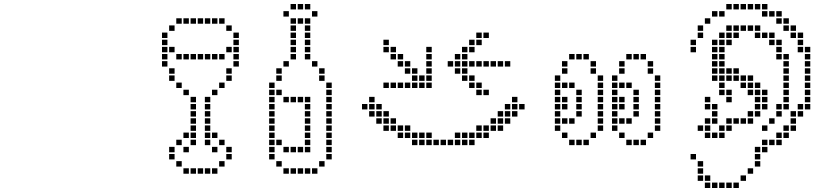

<svg xmlns="http://www.w3.org/2000/svg" viewBox="-20 -730 4147 960"><path d="M897.1 111.4V138.6H924.3V111.4ZM932.9 111.4V138.6H960V111.4ZM968.6 111.4V138.6H995.7V111.4ZM1004.3 111.4V138.6H1031.4V111.4ZM1040 111.4V138.6H1067.1V111.4ZM1075.7 75.7V102.9H1102.9V75.7ZM1111.4 40V67.1H1138.6V40ZM1111.4 4.3V31.4H1138.6V4.3ZM861.4 75.7V102.9H888.6V75.7ZM825.7 40V67.1H852.9V40ZM825.7 4.3V31.4H852.9V4.3ZM1040 4.3V31.4H1067.1V4.3ZM897.1 4.3V31.4H924.3V4.3ZM861.4 -31.4V-4.3H888.6V-31.4ZM897.1 -67.1V-40H924.3V-67.1ZM932.9 -67.1V-40H960V-67.1ZM932.9 -31.4V-4.3H960V-31.4ZM932.9 -102.9V-75.7H960V-102.9ZM932.9 -138.6V-111.4H960V-138.6ZM932.9 -174.3V-147.1H960V-174.3ZM932.9 -210V-182.9H960V-210ZM932.9 -245.7V-218.6H960V-245.7ZM1004.3 -245.7V-218.6H1031.4V-245.7ZM1004.3 -210V-182.9H1031.4V-210ZM1004.3 -174.3V-147.1H1031.4V-174.3ZM1004.3 -138.6V-111.4H1031.4V-138.6ZM1004.3 -102.9V-75.7H1031.4V-102.9ZM1004.3 -67.1V-40H1031.4V-67.1ZM1004.3 -31.4V-4.3H1031.4V-31.4ZM1040 -67.1V-40H1067.1V-67.1ZM1075.7 -31.4V-4.3H1102.9V-31.4ZM1040 -281.4V-254.3H1067.1V-281.4ZM1075.7 -317.1V-290H1102.9V-317.1ZM1111.4 -352.9V-325.7H1138.6V-352.9ZM1111.4 -388.6V-361.4H1138.6V-388.6ZM1147.1 -424.3V-397.1H1174.3V-424.3ZM1147.1 -460V-432.9H1174.3V-460ZM1147.1 -495.7V-468.6H1174.3V-495.7ZM1147.1 -531.4V-504.3H1174.3V-531.4ZM1147.1 -567.1V-540H1174.3V-567.1ZM897.1 -281.4V-254.3H924.3V-281.4ZM861.4 -317.1V-290H888.6V-317.1ZM825.7 -352.9V-325.7H852.9V-352.9ZM825.7 -388.6V-361.4H852.9V-388.6ZM790 -424.3V-397.1H817.1V-424.3ZM790 -460V-432.9H817.1V-460ZM790 -495.7V-468.6H817.1V-495.7ZM790 -531.4V-504.3H817.1V-531.4ZM790 -567.1V-540H817.1V-567.1ZM825.7 -602.9V-575.7H852.9V-602.9ZM825.7 -495.7V-468.6H852.9V-495.7ZM861.4 -460V-432.9H888.6V-460ZM897.1 -460V-432.9H924.3V-460ZM932.9 -460V-432.9H960V-460ZM968.6 -460V-432.9H995.7V-460ZM1004.3 -460V-432.9H1031.4V-460ZM1040 -460V-432.9H1067.1V-460ZM1075.7 -460V-432.9H1102.9V-460ZM1111.4 -495.7V-468.6H1138.6V-495.7ZM1111.4 -602.9V-575.7H1138.6V-602.9ZM1075.7 -638.6V-611.4H1102.9V-638.6ZM1040 -638.6V-611.4H1067.1V-638.6ZM1004.3 -638.6V-611.4H1031.4V-638.6ZM968.6 -638.6V-611.4H995.7V-638.6ZM932.9 -638.6V-611.4H960V-638.6ZM897.1 -638.6V-611.4H924.3V-638.6ZM861.4 -638.6V-611.4H888.6V-638.6Z M1540 111.4V138.6H1567.1V111.4ZM1504.3 111.4V138.6H1531.4V111.4ZM1468.6 111.4V138.6H1495.7V111.4ZM1432.9 111.4V138.6H1460V111.4ZM1397.1 111.4V138.6H1424.3V111.4ZM1575.7 75.7V102.9H1602.9V75.7ZM1611.4 40V67.1H1638.6V40ZM1611.4 4.3V31.4H1638.6V4.3ZM1611.4 -31.4V-4.3H1638.6V-31.4ZM1611.4 -102.9V-75.7H1638.6V-102.9ZM1611.4 -138.6V-111.4H1638.6V-138.6ZM1611.4 -174.3V-147.1H1638.6V-174.3ZM1611.4 -210V-182.9H1638.6V-210ZM1611.4 -245.7V-218.6H1638.6V-245.7ZM1611.4 -281.4V-254.3H1638.6V-281.4ZM1611.4 -67.1V-40H1638.6V-67.1ZM1361.4 75.7V102.9H1388.6V75.7ZM1325.7 40V67.1H1352.9V40ZM1325.7 4.3V31.4H1352.9V4.3ZM1325.7 -31.4V-4.3H1352.9V-31.4ZM1325.7 -67.1V-40H1352.9V-67.1ZM1325.7 -102.9V-75.7H1352.9V-102.9ZM1325.7 -138.6V-111.4H1352.9V-138.6ZM1325.7 -174.3V-147.1H1352.9V-174.3ZM1325.7 -210V-182.9H1352.9V-210ZM1325.7 -245.7V-218.6H1352.9V-245.7ZM1325.7 -281.4V-254.3H1352.9V-281.4ZM1611.4 -317.1V-290H1638.6V-317.1ZM1325.7 -317.1V-290H1352.9V-317.1ZM1361.4 -281.4V-254.3H1388.6V-281.4ZM1397.1 -245.7V-218.6H1424.3V-245.7ZM1432.9 -245.7V-218.6H1460V-245.7ZM1468.6 -245.7V-218.6H1495.7V-245.7ZM1504.3 -245.7V-218.6H1531.4V-245.7ZM1504.3 -210V-182.9H1531.4V-210ZM1504.3 -174.3V-147.1H1531.4V-174.3ZM1504.3 -138.6V-111.4H1531.4V-138.6ZM1504.3 -102.9V-75.7H1531.4V-102.9ZM1504.3 -67.1V-40H1531.4V-67.1ZM1504.3 -31.4V-4.3H1531.4V-31.4ZM1504.3 4.3V31.4H1531.4V4.3ZM1468.6 4.3V31.4H1495.7V4.3ZM1432.9 4.3V31.4H1460V4.3ZM1397.1 4.3V31.4H1424.3V4.3ZM1361.4 -31.4V-4.3H1388.6V-31.4ZM1361.4 -352.9V-325.7H1388.6V-352.9ZM1361.4 -388.6V-361.4H1388.6V-388.6ZM1397.1 -424.3V-397.1H1424.3V-424.3ZM1432.9 -460V-432.9H1460V-460ZM1432.9 -495.7V-468.6H1460V-495.7ZM1432.9 -531.4V-504.3H1460V-531.4ZM1432.9 -567.1V-540H1460V-567.1ZM1432.9 -602.9V-575.7H1460V-602.9ZM1432.9 -638.6V-611.4H1460V-638.6ZM1468.6 -638.6V-611.4H1495.7V-638.6ZM1504.3 -638.6V-611.4H1531.4V-638.6ZM1504.3 -602.9V-575.7H1531.4V-602.9ZM1504.3 -567.1V-540H1531.4V-567.1ZM1504.3 -531.4V-504.3H1531.4V-531.4ZM1504.3 -495.7V-468.6H1531.4V-495.7ZM1504.3 -460V-432.9H1531.4V-460ZM1540 -424.3V-397.1H1567.1V-424.3ZM1575.7 -388.6V-361.4H1602.9V-388.6ZM1575.7 -352.9V-325.7H1602.9V-352.9ZM1540 -674.3V-647.1H1567.1V-674.3ZM1397.1 -674.3V-647.1H1424.3V-674.3ZM1432.9 -710V-682.9H1460V-710ZM1468.6 -710V-682.9H1495.7V-710ZM1504.3 -710V-682.9H1531.4V-710Z M1897.1 -531.4V-504.3H1924.3V-531.4ZM2111.4 -31.4V-4.3H2138.6V-31.4ZM2147.1 -31.4V-4.3H2174.3V-31.4ZM2182.9 -31.4V-4.3H2210V-31.4ZM2218.6 -31.4V-4.3H2245.7V-31.4ZM2254.3 -31.4V-4.3H2281.4V-31.4ZM2075.7 -31.4V-4.3H2102.9V-31.4ZM2075.7 -67.1V-40H2102.9V-67.1ZM2040 -67.1V-40H2067.1V-67.1ZM2004.3 -67.1V-40H2031.4V-67.1ZM1968.6 -67.1V-40H1995.7V-67.1ZM1968.6 -102.9V-75.7H1995.7V-102.9ZM1932.9 -102.9V-75.7H1960V-102.9ZM1897.1 -138.6V-111.4H1924.3V-138.6ZM1861.4 -138.6V-111.4H1888.6V-138.6ZM1861.4 -174.3V-147.1H1888.6V-174.3ZM1825.7 -174.3V-147.1H1852.9V-174.3ZM1825.7 -210V-182.9H1852.9V-210ZM1790 -210V-182.9H1817.1V-210ZM1825.7 -245.7V-218.6H1852.9V-245.7ZM1897.1 -102.9V-75.7H1924.3V-102.9ZM1932.9 -138.6V-111.4H1960V-138.6ZM1897.1 -174.3V-147.1H1924.3V-174.3ZM1861.4 -210V-182.9H1888.6V-210ZM2111.4 -67.1V-40H2138.6V-67.1ZM2254.3 -67.1V-40H2281.4V-67.1ZM2040 -31.4V-4.3H2067.1V-31.4ZM2290 -31.4V-4.3H2317.1V-31.4ZM2325.7 -31.4V-4.3H2352.9V-31.4ZM2290 -67.1V-40H2317.1V-67.1ZM2325.7 -67.1V-40H2352.9V-67.1ZM2361.4 -67.1V-40H2388.6V-67.1ZM2397.1 -67.1V-40H2424.3V-67.1ZM2397.1 -102.9V-75.7H2424.3V-102.9ZM2432.9 -102.9V-75.7H2460V-102.9ZM2468.6 -102.9V-75.7H2495.7V-102.9ZM2004.3 -102.9V-75.7H2031.4V-102.9ZM2361.4 -102.9V-75.7H2388.6V-102.9ZM2432.9 -138.6V-111.4H2460V-138.6ZM2468.6 -138.6V-111.4H2495.7V-138.6ZM2504.3 -138.6V-111.4H2531.4V-138.6ZM2468.6 -174.3V-147.1H2495.7V-174.3ZM2504.3 -174.3V-147.1H2531.4V-174.3ZM2504.3 -210V-182.9H2531.4V-210ZM2540 -210V-182.9H2567.1V-210ZM2540 -174.3V-147.1H2567.1V-174.3ZM2540 -245.7V-218.6H2567.1V-245.7ZM2575.7 -210V-182.9H2602.9V-210ZM1932.9 -495.7V-468.6H1960V-495.7ZM1968.6 -460V-432.9H1995.7V-460ZM2004.3 -424.3V-397.1H2031.4V-424.3ZM2040 -388.6V-361.4H2067.1V-388.6ZM2075.7 -352.9V-325.7H2102.9V-352.9ZM2111.4 -317.1V-290H2138.6V-317.1ZM2111.4 -352.9V-325.7H2138.6V-352.9ZM2111.4 -388.6V-361.4H2138.6V-388.6ZM2111.4 -424.3V-397.1H2138.6V-424.3ZM2111.4 -460V-432.9H2138.6V-460ZM2111.4 -495.7V-468.6H2138.6V-495.7ZM2075.7 -317.1V-290H2102.9V-317.1ZM2040 -317.1V-290H2067.1V-317.1ZM2004.3 -317.1V-290H2031.4V-317.1ZM1968.6 -317.1V-290H1995.7V-317.1ZM1932.9 -317.1V-290H1960V-317.1ZM1897.1 -317.1V-290H1924.3V-317.1ZM2040 -352.9V-325.7H2067.1V-352.9ZM2004.3 -388.6V-361.4H2031.4V-388.6ZM1968.6 -424.3V-397.1H1995.7V-424.3ZM1932.9 -460V-432.9H1960V-460ZM1897.1 -495.7V-468.6H1924.3V-495.7ZM2254.3 -424.3V-397.1H2281.4V-424.3ZM2325.7 -424.3V-397.1H2352.9V-424.3ZM2361.4 -424.3V-397.1H2388.6V-424.3ZM2397.1 -424.3V-397.1H2424.3V-424.3ZM2432.9 -424.3V-397.1H2460V-424.3ZM2468.6 -424.3V-397.1H2495.7V-424.3ZM2504.3 -424.3V-397.1H2531.4V-424.3ZM2254.3 -388.6V-361.4H2281.4V-388.6ZM2325.7 -352.9V-325.7H2352.9V-352.9ZM2290 -352.9V-325.7H2317.1V-352.9ZM2361.4 -317.1V-290H2388.6V-317.1ZM2325.7 -317.1V-290H2352.9V-317.1ZM2218.6 -424.3V-397.1H2245.7V-424.3ZM2254.3 -460V-432.9H2281.4V-460ZM2290 -495.7V-468.6H2317.1V-495.7ZM2325.7 -495.7V-468.6H2352.9V-495.7ZM2325.7 -531.4V-504.3H2352.9V-531.4ZM2361.4 -531.4V-504.3H2388.6V-531.4ZM2290 -424.3V-397.1H2317.1V-424.3ZM2290 -460V-432.9H2317.1V-460ZM2290 -388.6V-361.4H2317.1V-388.6ZM2361.4 -567.1V-540H2388.6V-567.1ZM2361.4 -281.4V-254.3H2388.6V-281.4ZM2397.1 -281.4V-254.3H2424.3V-281.4ZM2397.1 -567.1V-540H2424.3V-567.1Z M2861.4 -31.4V-4.3H2888.6V-31.4ZM2897.1 -31.4V-4.3H2924.3V-31.4ZM2754.3 -138.6V-111.4H2781.4V-138.6ZM2754.3 -174.3V-147.1H2781.4V-174.3ZM2754.3 -210V-182.9H2781.4V-210ZM2754.3 -245.7V-218.6H2781.4V-245.7ZM2754.3 -281.4V-254.3H2781.4V-281.4ZM2754.3 -317.1V-290H2781.4V-317.1ZM2825.7 -31.4V-4.3H2852.9V-31.4ZM2790 -67.1V-40H2817.1V-67.1ZM2754.3 -102.9V-75.7H2781.4V-102.9ZM2932.9 -67.1V-40H2960V-67.1ZM2968.6 -102.9V-75.7H2995.7V-102.9ZM2754.3 -352.9V-325.7H2781.4V-352.9ZM2790 -388.6V-361.4H2817.1V-388.6ZM2790 -424.3V-397.1H2817.1V-424.3ZM2825.7 -460V-432.9H2852.9V-460ZM2861.4 -460V-432.9H2888.6V-460ZM2897.1 -460V-432.9H2924.3V-460ZM2932.9 -424.3V-397.1H2960V-424.3ZM2790 -317.1V-290H2817.1V-317.1ZM2825.7 -317.1V-290H2852.9V-317.1ZM2861.4 -281.4V-254.3H2888.6V-281.4ZM2861.4 -174.3V-147.1H2888.6V-174.3ZM2825.7 -138.6V-111.4H2852.9V-138.6ZM2790 -138.6V-111.4H2817.1V-138.6ZM2790 -245.7V-218.6H2817.1V-245.7ZM2790 -210V-182.9H2817.1V-210ZM3147.1 -31.4V-4.3H3174.3V-31.4ZM3182.9 -31.4V-4.3H3210V-31.4ZM3040 -138.6V-111.4H3067.1V-138.6ZM3040 -174.3V-147.1H3067.1V-174.3ZM3040 -210V-182.9H3067.1V-210ZM3040 -245.7V-218.6H3067.1V-245.7ZM3040 -281.4V-254.3H3067.1V-281.4ZM3040 -317.1V-290H3067.1V-317.1ZM3111.4 -31.4V-4.3H3138.6V-31.4ZM3075.7 -67.1V-40H3102.9V-67.1ZM3040 -102.9V-75.7H3067.1V-102.9ZM3218.6 -67.1V-40H3245.7V-67.1ZM3040 -352.9V-325.7H3067.1V-352.9ZM3075.7 -388.6V-361.4H3102.9V-388.6ZM3075.7 -424.3V-397.1H3102.9V-424.3ZM3111.4 -460V-432.9H3138.6V-460ZM3147.1 -460V-432.9H3174.3V-460ZM3182.9 -460V-432.9H3210V-460ZM3218.6 -424.3V-397.1H3245.7V-424.3ZM3075.7 -317.1V-290H3102.9V-317.1ZM3111.4 -317.1V-290H3138.6V-317.1ZM3147.1 -281.4V-254.3H3174.3V-281.4ZM3147.1 -174.3V-147.1H3174.3V-174.3ZM3111.4 -138.6V-111.4H3138.6V-138.6ZM3075.7 -138.6V-111.4H3102.9V-138.6ZM3075.7 -245.7V-218.6H3102.9V-245.7ZM3075.7 -210V-182.9H3102.9V-210ZM2861.4 -245.7V-218.6H2888.6V-245.7ZM2861.4 -210V-182.9H2888.6V-210ZM3147.1 -245.7V-218.6H3174.3V-245.7ZM3147.1 -210V-182.9H3174.3V-210ZM2932.9 -388.6V-361.4H2960V-388.6ZM2968.6 -352.9V-325.7H2995.7V-352.9ZM2968.6 -317.1V-290H2995.7V-317.1ZM2968.6 -281.4V-254.3H2995.7V-281.4ZM2968.6 -245.7V-218.6H2995.7V-245.7ZM2968.6 -210V-182.9H2995.7V-210ZM2968.6 -174.3V-147.1H2995.7V-174.3ZM2968.6 -138.6V-111.4H2995.7V-138.6ZM3218.6 -388.6V-361.4H3245.7V-388.6ZM3254.3 -352.9V-325.7H3281.4V-352.9ZM3254.3 -317.1V-290H3281.4V-317.1ZM3254.3 -281.4V-254.3H3281.4V-281.4ZM3254.3 -210V-182.9H3281.4V-210ZM3254.3 -174.3V-147.1H3281.4V-174.3ZM3254.3 -138.6V-111.4H3281.4V-138.6ZM3254.3 -245.7V-218.6H3281.4V-245.7ZM3254.3 -102.9V-75.7H3281.4V-102.9Z M3432.9 40V67.1H3460V40ZM3468.6 75.7V102.9H3495.7V75.7ZM3468.6 111.4V138.6H3495.7V111.4ZM3468.6 147.1V174.3H3495.7V147.1ZM3504.3 147.1V174.3H3531.4V147.1ZM3504.3 182.9V210H3531.4V182.9ZM3575.7 182.9V210H3602.9V182.9ZM3611.4 182.9V210H3638.6V182.9ZM3647.1 182.9V210H3674.3V182.9ZM3540 182.9V210H3567.1V182.9ZM3682.9 147.1V174.3H3710V147.1ZM3718.6 111.4V138.6H3745.7V111.4ZM3754.3 75.7V102.9H3781.4V75.7ZM3754.3 40V67.1H3781.4V40ZM3754.3 4.3V31.4H3781.4V4.3ZM3790 4.3V31.4H3817.1V4.3ZM3790 -31.4V-4.3H3817.1V-31.4ZM3825.7 -31.4V-4.3H3852.9V-31.4ZM3861.4 -31.4V-4.3H3888.6V-31.4ZM3861.4 -67.1V-40H3888.6V-67.1ZM3897.1 -67.1V-40H3924.3V-67.1ZM3897.1 -102.9V-75.7H3924.3V-102.9ZM3932.9 -102.9V-75.7H3960V-102.9ZM3932.9 -138.6V-111.4H3960V-138.6ZM3932.9 -174.3V-147.1H3960V-174.3ZM3968.6 -174.3V-147.1H3995.7V-174.3ZM3968.6 -210V-182.9H3995.7V-210ZM4004.3 -210V-182.9H4031.4V-210ZM4004.3 -245.7V-218.6H4031.4V-245.7ZM4004.3 -281.4V-254.3H4031.4V-281.4ZM4004.3 -317.1V-290H4031.4V-317.1ZM4004.3 -352.9V-325.7H4031.4V-352.9ZM4004.3 -388.6V-361.4H4031.4V-388.6ZM4004.3 -424.3V-397.1H4031.4V-424.3ZM4004.3 -460V-432.9H4031.4V-460ZM4004.3 -495.7V-468.6H4031.4V-495.7ZM3968.6 -495.7V-468.6H3995.7V-495.7ZM3968.6 -531.4V-504.3H3995.7V-531.4ZM3968.6 -567.1V-540H3995.7V-567.1ZM3932.9 -567.1V-540H3960V-567.1ZM3932.9 -602.9V-575.7H3960V-602.9ZM3897.1 -602.9V-575.7H3924.3V-602.9ZM3897.1 -638.6V-611.4H3924.3V-638.6ZM3861.4 -638.6V-611.4H3888.6V-638.6ZM3861.4 -674.3V-647.1H3888.6V-674.3ZM3825.7 -674.3V-647.1H3852.9V-674.3ZM3790 -674.3V-647.1H3817.1V-674.3ZM3790 -710V-682.9H3817.1V-710ZM3754.3 -710V-682.9H3781.4V-710ZM3718.6 -710V-682.9H3745.7V-710ZM3682.9 -710V-682.9H3710V-710ZM3647.1 -710V-682.9H3674.3V-710ZM3611.4 -710V-682.9H3638.6V-710ZM3575.7 -674.3V-647.1H3602.9V-674.3ZM3540 -674.3V-647.1H3567.1V-674.3ZM3504.3 -638.6V-611.4H3531.4V-638.6ZM3468.6 -602.9V-575.7H3495.7V-602.9ZM3468.6 -567.1V-540H3495.7V-567.1ZM3432.9 -531.4V-504.3H3460V-531.4ZM3432.9 -495.7V-468.6H3460V-495.7ZM3504.3 -245.7V-218.6H3531.4V-245.7ZM3504.3 -210V-182.9H3531.4V-210ZM3540 -210V-182.9H3567.1V-210ZM3540 -174.3V-147.1H3567.1V-174.3ZM3540 -138.6V-111.4H3567.1V-138.6ZM3504.3 -138.6V-111.4H3531.4V-138.6ZM3504.3 -102.9V-75.7H3531.4V-102.9ZM3468.6 -102.9V-75.7H3495.7V-102.9ZM3504.3 -67.1V-40H3531.4V-67.1ZM3540 -67.1V-40H3567.1V-67.1ZM3575.7 -67.1V-40H3602.9V-67.1ZM3575.7 -102.9V-75.7H3602.9V-102.9ZM3611.4 -102.9V-75.7H3638.6V-102.9ZM3611.4 -138.6V-111.4H3638.6V-138.6ZM3647.1 -138.6V-111.4H3674.3V-138.6ZM3682.9 -138.6V-111.4H3710V-138.6ZM3718.6 -138.6V-111.4H3745.7V-138.6ZM3718.6 -174.3V-147.1H3745.7V-174.3ZM3754.3 -174.3V-147.1H3781.4V-174.3ZM3754.3 -210V-182.9H3781.4V-210ZM3790 -210V-182.9H3817.1V-210ZM3790 -245.7V-218.6H3817.1V-245.7ZM3790 -281.4V-254.3H3817.1V-281.4ZM3754.3 -245.7V-218.6H3781.4V-245.7ZM3754.3 -281.4V-254.3H3781.4V-281.4ZM3754.3 -317.1V-290H3781.4V-317.1ZM3718.6 -352.9V-325.7H3745.7V-352.9ZM3718.6 -317.1V-290H3745.7V-317.1ZM3718.6 -281.4V-254.3H3745.7V-281.4ZM3682.9 -317.1V-290H3710V-317.1ZM3682.9 -352.9V-325.7H3710V-352.9ZM3647.1 -352.9V-325.7H3674.3V-352.9ZM3647.1 -388.6V-361.4H3674.3V-388.6ZM3611.4 -352.9V-325.7H3638.6V-352.9ZM3611.4 -388.6V-361.4H3638.6V-388.6ZM3575.7 -388.6V-361.4H3602.9V-388.6ZM3575.7 -352.9V-325.7H3602.9V-352.9ZM3575.7 -317.1V-290H3602.9V-317.1ZM3575.7 -281.4V-254.3H3602.9V-281.4ZM3611.4 -281.4V-254.3H3638.6V-281.4ZM3611.4 -245.7V-218.6H3638.6V-245.7ZM3540 -352.9V-325.7H3567.1V-352.9ZM3540 -388.6V-361.4H3567.1V-388.6ZM3540 -424.3V-397.1H3567.1V-424.3ZM3540 -460V-432.9H3567.1V-460ZM3540 -495.7V-468.6H3567.1V-495.7ZM3540 -531.4V-504.3H3567.1V-531.4ZM3575.7 -531.4V-504.3H3602.9V-531.4ZM3611.4 -531.4V-504.3H3638.6V-531.4ZM3575.7 -495.7V-468.6H3602.9V-495.7ZM3575.7 -460V-432.9H3602.9V-460ZM3575.7 -424.3V-397.1H3602.9V-424.3ZM3575.7 -567.1V-540H3602.9V-567.1ZM3611.4 -567.1V-540H3638.6V-567.1ZM3647.1 -567.1V-540H3674.3V-567.1ZM3611.4 -602.9V-575.7H3638.6V-602.9ZM3647.1 -602.9V-575.7H3674.3V-602.9ZM3682.9 -602.9V-575.7H3710V-602.9ZM3718.6 -602.9V-575.7H3745.7V-602.9ZM3754.3 -602.9V-575.7H3781.4V-602.9ZM3754.3 -567.1V-540H3781.4V-567.1ZM3790 -567.1V-540H3817.1V-567.1ZM3825.7 -567.1V-540H3852.9V-567.1ZM3825.7 -531.4V-504.3H3852.9V-531.4ZM3861.4 -531.4V-504.3H3888.6V-531.4ZM3861.4 -495.7V-468.6H3888.6V-495.7ZM3861.4 -460V-432.9H3888.6V-460ZM3897.1 -460V-432.9H3924.3V-460ZM3897.1 -424.3V-397.1H3924.3V-424.3ZM3897.1 -388.6V-361.4H3924.3V-388.6ZM3897.1 -352.9V-325.7H3924.3V-352.9ZM3897.1 -317.1V-290H3924.3V-317.1ZM3897.1 -281.4V-254.3H3924.3V-281.4ZM3897.1 -245.7V-218.6H3924.3V-245.7ZM3897.1 -210V-182.9H3924.3V-210ZM3861.4 -174.3V-147.1H3888.6V-174.3ZM3861.4 -210V-182.9H3888.6V-210ZM3825.7 -138.6V-111.4H3852.9V-138.6ZM3790 -102.9V-75.7H3817.1V-102.9Z"/></svg>

Font: Gossip Icons Med Square
Style: Regular
Weight: 400
Designer: Deborah Khodanovich
Version: Version 1.001;Glyphs 3.3.1 (3343)